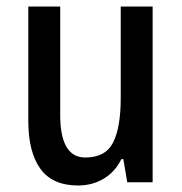

<svg xmlns="http://www.w3.org/2000/svg" viewBox="-20 -560 559 590"><path d="M449 -540V0H371L359 -71H353Q333 -31 298 -10.5Q263 10 220 10Q141 10 104 -41.5Q67 -93 67 -188V-540H165V-207Q165 -76 242 -76Q304 -76 327.5 -122Q351 -168 351 -259V-540Z"/></svg>

Font: Noto Sans Malayalam Condensed Medium
Style: Regular
Weight: 500
Width: 3
Designer: Jelle Bosma - Monotype Design Team
Foundry: Monotype Imaging Inc.
Version: Version 2.104; ttfautohint (v1.8.4.7-5d5b)